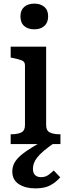

<svg xmlns="http://www.w3.org/2000/svg" viewBox="-20 -796 381 1061"><path d="M170 -634Q135 -634 114 -652Q93 -670 93 -706Q93 -740 114 -758Q135 -776 170 -776Q204 -776 225 -758Q246 -740 246 -706Q246 -671 225 -652.5Q204 -634 170 -634ZM235 -538V-104Q235 -74 255.5 -64Q276 -54 311 -54H314V0H39V-54H42Q77 -54 97.5 -64Q118 -74 118 -104V-435Q118 -455 101 -462Q84 -469 49 -476L39 -478V-538ZM253 -37 283 -8Q246 17 222 37.5Q198 58 185 75Q172 92 167 107Q162 122 162 137Q162 160 174 171.5Q186 183 207 183Q231 183 248.5 170Q266 157 277 146L313 184Q289 211 258 228Q227 245 175 245Q120 245 84 221.5Q48 198 48 152Q48 126 59.5 104.5Q71 83 95.5 62Q120 41 159.5 17Q199 -7 253 -37Z"/></svg>

Font: Roboto Serif Medium
Style: Regular
Weight: 500
Designer: Greg Gazdowicz
Foundry: Commercial Type
Version: Version 1.008